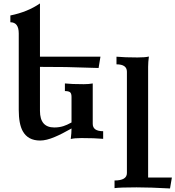

<svg xmlns="http://www.w3.org/2000/svg" viewBox="-20 -799 1009 1105"><path d="M210.9 9.8Q140.6 9.8 110.8 -44.4Q87.9 -85.9 87.9 -167V-606.4Q87.9 -670.9 39.6 -670.9V-710Q138.7 -730 210 -779.3V-472.7H558.1L547.4 -407.7Q393.6 -412.6 358.9 -413.1Q283.7 -414.1 210 -414.1V-160.6Q210 -65.4 292.5 -65.4Q320.8 -65.4 345.2 -73.2Q364.3 -79.1 391.6 -94.2V-241.2Q391.6 -262.2 382.6 -268.6Q373.5 -274.9 353.5 -274.9V-318.8Q390.6 -314.5 461.9 -314.5Q491.7 -314.5 513.7 -318.8V-86.4Q513.7 -43.9 573.7 -43.9V0Q525.4 -4.4 448.7 -4.4Q408.7 -4.4 387.2 1Q391.6 -34.2 391.6 -59.6Q334 -26.9 294.9 -10.7Q246.6 9.8 210.9 9.8Z M958.5 285.6Q845.7 279.3 765.6 279.3Q670.9 279.3 639.2 283.7V239.7Q710.4 239.7 710.4 196.8V-386.2Q710.4 -428.7 650.4 -428.7V-472.7Q698.7 -468.3 771.5 -468.3Q815.4 -468.3 836.9 -473.6Q832.5 -441.9 832.5 -414.6V222.7H969.2Z"/></svg>

Font: Kelvinch
Style: Bold
Weight: 700
Designer: Paul James Miller
Foundry: High-Logic / Made with FontCreator
Version: Version 3.501;March 28, 2021;FontCreator 13.0.0.2683 64-bit